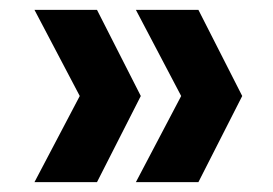

<svg xmlns="http://www.w3.org/2000/svg" viewBox="-20 -490 554 390"><path d="M177 -120H50L142 -295L50 -470H177L266 -295ZM383 -120H256L348 -295L256 -470H383L472 -295Z"/></svg>

Font: DM Sans 9pt 36pt
Style: Bold
Weight: 700
Version: Version 4.004;gftools[0.9.30]